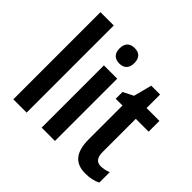

<svg xmlns="http://www.w3.org/2000/svg" viewBox="-180 -967 1184 1184"><g transform="rotate(45 412.0 -375.0)"><path d="M182 0V-760H66V0Z M372 -753C331 -753 307 -731 307 -685C307 -640 332 -618 372 -618C411 -618 436 -640 436 -685C436 -731 413 -753 372 -753ZM429 -543H313V0H429Z M739 -89C702 -89 685 -113 685 -161V-449H797V-543H685V-661H608L577 -542L510 -508V-449H569V-156C569 -38 616 10 704 10C743 10 778 2 804 -12V-103C782 -94 760 -89 739 -89Z"/></g></svg>

Font: Noto Sans Thai Cond SemBd
Style: Regular
Weight: 600
Width: 3
Designer: Monotype Design Team
Foundry: Monotype Imaging Inc.
Version: Version 2.002